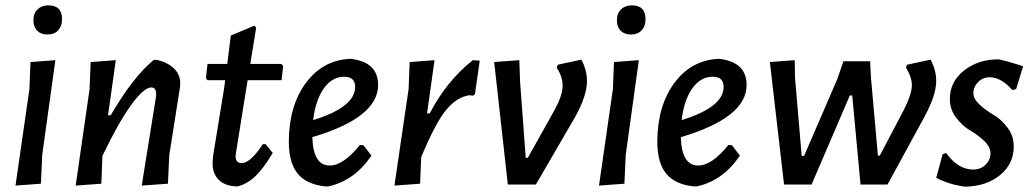

<svg xmlns="http://www.w3.org/2000/svg" viewBox="-20 -690 3854 718"><path d="M161 -670Q212 -670 212 -618Q212 -592 197.5 -576.5Q183 -561 158 -561Q133 -561 119 -575Q105 -589 105 -614Q105 -640 120.5 -655Q136 -670 161 -670ZM187 -465 138 -111 133 -3 38 4 90 -357 94 -458Z M263 4 315 -357 319 -458 413 -465 384 -259H394Q478 -403 555 -466H566Q605 -458 630 -434.5Q655 -411 654 -376L653 -363L613 -110L608 -3L510 4L563 -326L564 -337Q564 -363 546 -363Q518 -363 470.5 -297.5Q423 -232 363 -107L359 -3Z M869 7Q824 7 799 -16.5Q774 -40 775 -83L777 -108L818 -359L822 -390H756L750 -397L756 -451H830L843 -557L931 -594L938 -587L916 -451H1032L1039 -443L1033 -390H906L863 -122L861 -106Q861 -80 884 -80Q916 -80 963 -151H973L1000 -118Q965 -60 935.5 -31.5Q906 -3 869 7Z M1369 -108Q1305 -14 1208 7H1195Q1125 -1 1092.5 -41.5Q1060 -82 1060 -162Q1061 -295 1124 -380Q1187 -465 1289 -470L1299 -469Q1394 -455 1394 -372Q1394 -250 1148 -177Q1151 -71 1213 -71Q1264 -71 1326 -148L1339 -147ZM1267 -403Q1222 -403 1191 -359.5Q1160 -316 1151 -241Q1308 -289 1308 -365Q1308 -403 1267 -403Z M1605 -465 1577 -266H1587Q1650 -387 1748 -465L1774 -463L1756 -337L1748 -332L1737 -334Q1689 -328 1648.5 -279Q1608 -230 1555 -102L1551 -3L1455 4L1508 -357L1512 -458Z M2154 -467Q2175 -428 2175 -387Q2175 -332 2131 -253L1984 0H1879L1828 -458L1922 -465L1925 -383L1946 -100H1954L2054 -279Q2084 -334 2084 -371Q2084 -402 2062 -437L2066 -448Z M2343 -670Q2394 -670 2394 -618Q2394 -592 2379.5 -576.5Q2365 -561 2340 -561Q2315 -561 2301 -575Q2287 -589 2287 -614Q2287 -640 2302.5 -655Q2318 -670 2343 -670ZM2369 -465 2320 -111 2315 -3 2220 4 2272 -357 2276 -458Z M2747 -108Q2683 -14 2586 7H2573Q2503 -1 2470.5 -41.5Q2438 -82 2438 -162Q2439 -295 2502 -380Q2565 -465 2667 -470L2677 -469Q2772 -455 2772 -372Q2772 -250 2526 -177Q2529 -71 2591 -71Q2642 -71 2704 -148L2717 -147ZM2645 -403Q2600 -403 2569 -359.5Q2538 -316 2529 -241Q2686 -289 2686 -365Q2686 -403 2645 -403Z M3437 -253 3299 0H3198L3167 -333H3158L3015 0H2912L2859 -458L2952 -465L2953 -400L2978 -107H2987L3111 -394L3134 -461H3234L3237 -400L3263 -108H3270L3360 -279Q3390 -339 3390 -371Q3390 -402 3368 -437L3372 -448L3460 -467Q3481 -428 3481 -387Q3481 -334 3437 -253Z M3716 -468Q3760 -458 3806 -442L3780 -357L3766 -353Q3724 -401 3681 -401Q3655 -401 3637.5 -383Q3620 -365 3620 -342Q3620 -320 3643.5 -298.5Q3667 -277 3695.5 -260.5Q3724 -244 3747.5 -213Q3771 -182 3771 -142Q3771 -77 3719.5 -35Q3668 7 3588 8Q3529 0 3481 -25L3505 -113L3518 -118Q3563 -56 3619 -56Q3648 -56 3666 -74.5Q3684 -93 3684 -117Q3684 -141 3660 -163.5Q3636 -186 3607.5 -202.5Q3579 -219 3555.5 -250Q3532 -281 3532 -320Q3532 -385 3586 -427Q3640 -469 3716 -468Z"/></svg>

Font: Alegreya Sans SC Medium
Style: Italic
Weight: 500
Italic angle: -7°
Designer: Juan Pablo del Peral
Foundry: Huerta Tipografica
Version: Version 2.007